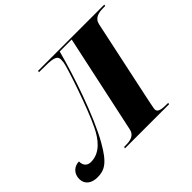

<svg xmlns="http://www.w3.org/2000/svg" viewBox="-203 -943 1179 1179"><g transform="rotate(-45 386.0 -353.5)"><path d="M39 7C101 7 142 -14 207 -129C290 -275 379 -540 422 -704H526L388 -61C379 -17 340 -10 301 -10H288L284 0H668L670 -10H657C615 -10 583 -14 583 -40C583 -49 594 -99 601 -134L711 -651C721 -697 761 -704 804 -704H817L819 -714H244L242 -704H263C353 -704 393 -702 393 -663C393 -656 392 -648 391 -638C387 -606 298 -337 242 -223C210 -157 159 -88 79 -88C52 -88 28 -102 28 -143C-12 -143 -47 -114 -47 -65C-47 -19 -11 7 39 7Z"/></g></svg>

Font: Noto Serif Display Black
Style: Italic
Weight: 900
Italic angle: -12°
Designer: Monotype Design Team
Foundry: Monotype Imaging Inc.
Version: Version 2.009